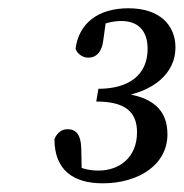

<svg xmlns="http://www.w3.org/2000/svg" viewBox="-20 -851 436 455"><path d="M223.2 -416.6C308.9 -416.6 376.8 -460.7 376.8 -532.7C376.8 -590.7 341.8 -622.6 265.3 -630.6L263.3 -621.6C346 -633.6 395.8 -678.7 395.8 -738.4C395.8 -790.4 359.8 -831.4 284.3 -831.4C213.2 -831.4 166.9 -796.5 159 -735.3C163.1 -723.3 176.1 -714.3 189.2 -714.3C208.3 -714.3 221.5 -728.3 224.6 -754.5L232.6 -812.5L208.2 -786.4C227.2 -796.3 248.2 -801.2 267.9 -801.2C304 -801.2 329.8 -781.3 329.8 -735.3C329.8 -671.5 283.1 -640.6 213.2 -640.6L208.1 -610.4C275.8 -610.4 304.7 -586.5 304.7 -537.6C304.7 -476.7 261.6 -446.8 213.9 -446.8C187.9 -446.8 168 -452.8 148.2 -465.6L173.7 -439.4L172.6 -499.4C171.6 -531.8 160.4 -544.8 140.3 -544.8C127.2 -544.8 116.1 -537.7 109 -521.6C109 -447.8 153.9 -416.6 223.2 -416.6Z"/></svg>

Font: Source Serif Variable
Style: Italic
Weight: 389
Italic angle: -12°
Designer: Frank Grießhammer
Foundry: Adobe Systems Incorporated
Version: Version 3.001;hotconv 1.0.111;makeotfexe 2.5.65597